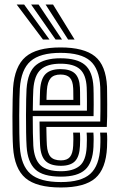

<svg xmlns="http://www.w3.org/2000/svg" viewBox="-20 -820 525 850"><path d="M249.8 10Q141.8 10 92.9 -31.5Q44 -73 37.8 -168Q36.2 -191.2 35.6 -228.4Q35 -265.5 35.1 -305.8Q35.2 -346 36 -379.8Q36.8 -413.5 37.8 -430Q44.5 -526.5 93.2 -568.2Q142 -610 247.8 -610Q351.8 -610 400.5 -570.4Q449.2 -530.8 453.8 -436Q454 -428.2 454.2 -407.1Q454.5 -386 454.6 -358.8Q454.8 -331.5 454.4 -304.5Q454 -277.5 452.8 -258H185.2Q185.5 -240.2 185.8 -225.4Q186 -210.5 186.5 -198.6Q187 -186.8 187.5 -177.5Q189.8 -141.2 204.2 -125.6Q218.8 -110 249.8 -110Q277 -110 289.6 -125.1Q302.2 -140.2 304 -175Q304.5 -187.5 304.8 -202.4Q305 -217.2 303.8 -233H333.8Q335 -218.5 334.8 -202.4Q334.5 -186.2 334 -173.8Q331.8 -126.8 312 -106.4Q292.2 -86 249.8 -86Q203.8 -86 182.1 -106.8Q160.5 -127.5 157.5 -175.8Q156.8 -189 156.2 -205.8Q155.8 -222.5 155.5 -241.9Q155.2 -261.2 155 -282H423.8Q424.5 -304 424.6 -327.8Q424.8 -351.5 424.6 -373.2Q424.5 -395 424.2 -411.2Q424 -427.5 423.8 -434.5Q419.8 -515.8 379 -550.9Q338.2 -586 247.8 -586Q157.5 -586 115.5 -549.4Q73.5 -512.8 67.8 -428.8Q66.8 -413.5 66 -380.9Q65.2 -348.2 65.1 -308.6Q65 -269 65.6 -231.6Q66.2 -194.2 67.8 -169.8Q73 -87.2 114.8 -50.6Q156.5 -14 249.8 -14Q339 -14 379.4 -50.1Q419.8 -86.2 423.8 -169Q424.2 -179.2 424.5 -190.4Q424.8 -201.5 424.5 -212.5Q424.2 -223.5 423.2 -233H453.2Q454.8 -218.8 454.6 -201.9Q454.5 -185 453.8 -168Q449.2 -72.5 401.9 -31.2Q354.5 10 249.8 10ZM249.8 -38Q169.2 -38 135.6 -70.6Q102 -103.2 97.8 -171.8Q96.2 -196.5 95.6 -233.8Q95 -271 95.1 -310.1Q95.2 -349.2 95.9 -380.8Q96.5 -412.2 97.5 -425.8Q102.8 -502.5 139.8 -532.2Q176.8 -562 247.8 -562Q321.8 -562 356.1 -532.6Q390.5 -503.2 393.8 -433.8Q394.2 -425.5 394.5 -404.9Q394.8 -384.2 394.8 -357.9Q394.8 -331.5 394.2 -306H125Q125 -265.2 125.6 -230.8Q126.2 -196.2 127.5 -174.8Q131.5 -114.2 159.6 -88.1Q187.8 -62 249.8 -62Q303.2 -62 332 -85.2Q360.8 -108.5 363.8 -170.5Q364.5 -185.8 364.6 -201Q364.8 -216.2 363.5 -233H393.5Q394.8 -217.5 394.6 -202.1Q394.5 -186.8 393.8 -169.8Q390.5 -99.5 357 -68.8Q323.5 -38 249.8 -38ZM125.2 -330H364.8Q365 -352 364.9 -372.4Q364.8 -392.8 364.5 -408.8Q364.2 -424.8 363.8 -433Q361.2 -489 334 -513.5Q306.8 -538 247.8 -538Q189.8 -538 160.8 -512.5Q131.8 -487 127.5 -423.8Q126.8 -413 126.1 -386.8Q125.5 -360.5 125.2 -330ZM155.5 -354Q155.8 -363.2 156.1 -378Q156.5 -392.8 156.9 -405.8Q157.2 -418.8 157.5 -422.2Q161 -473 182.9 -493.5Q204.8 -514 247.8 -514Q291 -514 311.4 -494.9Q331.8 -475.8 333.8 -432.5Q334.2 -425 334.4 -412.4Q334.5 -399.8 334.6 -384.6Q334.8 -369.5 334.8 -354ZM185.8 -378H304.8Q304.8 -388.5 304.6 -399.4Q304.5 -410.2 304.4 -418.6Q304.2 -427 304 -429.5Q302.5 -462 289.2 -476Q276 -490 247.8 -490Q218.2 -490 204.1 -473.6Q190 -457.2 187.5 -421Q187.2 -415.5 186.9 -409.2Q186.5 -403 186.2 -395.4Q186 -387.8 185.8 -378ZM170.2 -645 53.8 -800H86.8L199 -645ZM226 -645 117.8 -800H150.8L254.5 -645ZM281.5 -645 181.8 -800H214.8L310.2 -645Z"/></svg>

Font: Big Shoulders Inline Text Thin Black
Style: Regular
Weight: 900
Version: Version 2.002